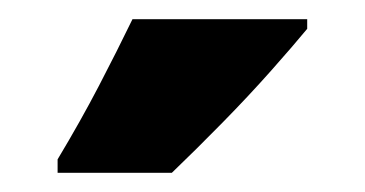

<svg xmlns="http://www.w3.org/2000/svg" viewBox="-20 -786 380 200"><path d="M300 -756Q286 -739 262.5 -712.5Q239 -686 211.5 -658Q184 -630 159 -606H40V-620Q64 -660 83 -696.5Q102 -733 118 -766H300Z"/></svg>

Font: Noto Sans Thai Looped ExtraCondensed Black
Style: Regular
Weight: 900
Width: 2
Designer: Sasikarn Vongin, Ben Mitchell
Foundry: The Fontpad Ltd
Version: Version 1.001; ttfautohint (v1.8.4.7-5d5b)